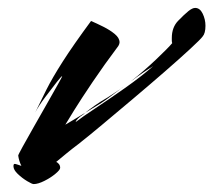

<svg xmlns="http://www.w3.org/2000/svg" viewBox="-20 -439 539 485"><path d="M65 26Q61 26 48.5 18.5Q36 11 25 0.5Q14 -10 14 -19Q14 -25 17 -25Q19 -25 23.5 -23.5Q28 -22 34 -20Q28 -32 26 -46Q26 -48 37 -68Q48 -88 64.5 -117Q81 -146 97.5 -175Q114 -204 125.5 -224.5Q137 -245 137 -246Q137 -249 124 -232.5Q111 -216 94.5 -194Q78 -172 69 -155Q82 -182 97 -212Q112 -242 138.5 -283.5Q165 -325 210 -386Q224 -380 241 -371.5Q258 -363 270 -353Q282 -343 282 -332Q282 -328 279 -323Q243 -275 214 -232Q185 -189 167 -160Q149 -131 145 -124Q153 -129 166 -136.5Q179 -144 195 -154Q191 -150 187 -147.5Q183 -145 181 -143Q178 -141 173.5 -135.5Q169 -130 173 -132Q187 -143 221 -165.5Q255 -188 295.5 -216.5Q336 -245 367 -272Q342 -257 310 -233Q344 -260 374.5 -289Q405 -318 415 -330Q414 -333 414 -336.5Q414 -340 414 -343Q414 -370 430 -386.5Q446 -403 456 -411Q466 -419 473 -419Q485 -419 492 -404.5Q499 -390 499 -374Q499 -355 492 -347Q487 -340 460.5 -315.5Q434 -291 395.5 -257.5Q357 -224 315.5 -189Q274 -154 237.5 -123.5Q201 -93 178 -75Q162 -63 148 -51.5Q134 -40 122 -30Q125 -29 128.5 -25Q132 -21 132 -15Q132 -10 120 0Q108 10 92 18Q76 26 65 26ZM297 -224H298V-225H299H300V-226H301V-227H302L303 -228Q303 -228 302 -227Q302 -227 302 -227Q302 -227 301 -227Q301 -226 301 -226Q301 -226 300 -226Q300 -226 300 -226Q300 -225 300 -225Q299 -225 299 -225Q299 -225 299 -225Q298 -225 298 -225Q298 -225 298 -224Q297 -224 297 -224ZM195 -154Q205 -162 219 -172Q233 -182 252 -193Q259 -198 271 -205.5Q283 -213 296 -223Q278 -210 262.5 -198Q247 -186 236 -179Z"/></svg>

Font: Smooch
Style: Regular
Weight: 400
Designer: Robert E. Leuschke
Foundry: Robert E. Leuschke
Version: Version 1.010; ttfautohint (v1.8.3)